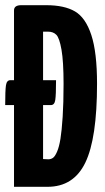

<svg xmlns="http://www.w3.org/2000/svg" viewBox="-24 -720 404 740"><path d="M154 -700Q224 -700 265 -676Q306 -652 328 -585Q350 -518 350 -397Q350 -187 305 -93.5Q260 0 159 0H30V-315H-4Q-4 -372 -1 -391.5Q2 -411 16 -411H30V-680Q30 -700 58 -700ZM162 -106Q172 -106 180 -111.5Q188 -117 196 -135.5Q204 -154 209 -185Q214 -216 217.5 -269.5Q221 -323 221 -397Q221 -483 213 -528.5Q205 -574 193 -586Q181 -598 161 -598H142V-411H192Q192 -354 189 -334.5Q186 -315 172 -315H142V-107Z"/></svg>

Font: Yanone Kaffeesatz Bold
Style: Regular
Weight: 700
Designer: Yanone (Cyrillic: Daniel Pouzeot)
Foundry: Yanone
Version: Version 1.003;PS 001.003;hotconv 1.0.88;makeotf.lib2.5.64775